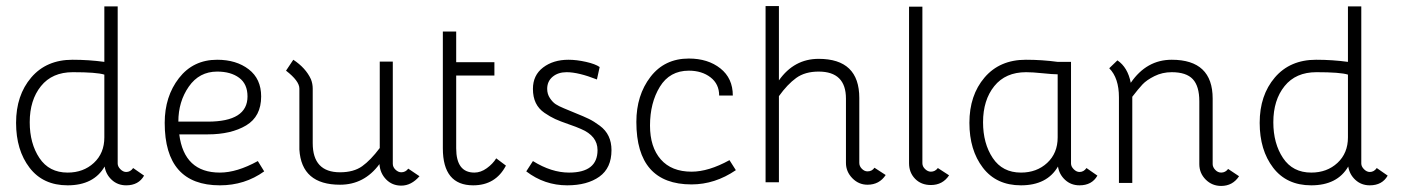

<svg xmlns="http://www.w3.org/2000/svg" viewBox="-20 -603 4630 633"><path d="M219 -406Q273 -406 324 -399V-582H368V-64Q368 -54 377 -45Q386 -36 396 -36Q410 -36 419 -49L455 -24Q437 8 396 8Q368 8 348.5 -10Q329 -28 325 -54Q289 8 203 8Q122 8 77.5 -50Q33 -108 33 -198Q33 -289 83 -347.5Q133 -406 219 -406ZM324 -357Q299 -365 220 -365Q152 -365 115 -319Q78 -273 78 -200Q78 -130 110 -82Q142 -34 203 -34Q255 -34 289.5 -66Q324 -98 324 -150Z M705 -34Q761 -34 830 -72L851 -38Q787 8 705 8Q523 8 523 -198Q523 -285 570 -345.5Q617 -406 696 -406Q759 -406 800 -374.5Q841 -343 841 -285Q841 -219 791.5 -189.5Q742 -160 665 -160H571Q587 -34 705 -34ZM568 -202H665Q796 -202 796 -285Q796 -326 768.5 -346.5Q741 -367 696 -367Q637 -367 602.5 -317.5Q568 -268 568 -202Z M967 -311Q967 -336 923 -370L947 -406Q988 -379 1005 -342Q1011 -327 1011 -311V-131Q1011 -35 1101 -35Q1146 -35 1174 -55Q1202 -75 1232 -115V-400H1275V-63Q1275 -52 1284 -43.5Q1293 -35 1303 -35Q1317 -35 1326 -47L1363 -22Q1336 9 1303 9Q1273 9 1253 -11.5Q1233 -32 1231 -62Q1181 6 1101 6Q974 6 967 -110Z M1540 8Q1440 8 1440 -114V-499H1484V-398H1610V-354H1484V-114Q1484 -34 1544 -34Q1565 -34 1585 -48.5Q1605 -63 1616 -81L1648 -57Q1614 8 1540 8Z M1996 -108Q1996 -49 1956 -20.5Q1916 8 1850 8Q1775 8 1715 -38L1737 -72Q1798 -34 1856 -34Q1950 -34 1950 -108Q1950 -155 1895 -178Q1882 -184 1854.5 -193.5Q1827 -203 1810.5 -210.5Q1794 -218 1775 -231Q1756 -244 1746.5 -263.5Q1737 -283 1737 -310Q1737 -355 1770.5 -380.5Q1804 -406 1854 -406Q1881 -406 1912 -399Q1943 -392 1957 -382L1948 -341Q1887 -365 1848 -365Q1820 -365 1802 -350Q1784 -335 1784 -310Q1784 -293 1793 -279.5Q1802 -266 1812 -259.5Q1822 -253 1839 -246Q1850 -241 1877.5 -230Q1905 -219 1921.5 -211Q1938 -203 1957.5 -188.5Q1977 -174 1986.5 -154Q1996 -134 1996 -108Z M2260 -37Q2316 -37 2385 -75L2406 -42Q2337 5 2260 5Q2078 5 2078 -201Q2078 -289 2124.5 -349.5Q2171 -410 2251 -410Q2314 -410 2355 -377.5Q2396 -345 2396 -288H2351Q2351 -326 2322.5 -348Q2294 -370 2251 -370Q2188 -370 2155.5 -317Q2123 -264 2123 -189Q2123 -118 2158.5 -77.5Q2194 -37 2260 -37Z M2769 -278Q2769 -367 2679 -367Q2634 -367 2605 -346Q2576 -325 2548 -286V-2H2504V-583H2548V-338Q2598 -409 2679 -409Q2813 -409 2813 -280V-66Q2813 -55 2821.5 -46.5Q2830 -38 2840 -38Q2855 -38 2863 -50L2900 -26Q2879 6 2840 6Q2811 6 2790 -15.5Q2769 -37 2769 -66Z M3109 -25Q3088 7 3049 7Q3017 7 2997 -13.5Q2977 -34 2977 -65V-581H3021V-65Q3021 -54 3030 -45.5Q3039 -37 3049 -37Q3063 -37 3072 -49Z M3511 -64Q3511 -54 3520 -45Q3529 -36 3539 -36Q3553 -36 3562 -49L3598 -24Q3580 8 3539 8Q3511 8 3491.5 -10Q3472 -28 3468 -54Q3432 8 3346 8Q3265 8 3220.5 -50Q3176 -108 3176 -198Q3176 -289 3226 -347.5Q3276 -406 3362 -406Q3416 -406 3467 -399H3511ZM3467 -358Q3451 -358 3417.5 -361.5Q3384 -365 3363 -365Q3295 -365 3258 -319Q3221 -273 3221 -200Q3221 -130 3253 -82Q3285 -34 3346 -34Q3398 -34 3432.5 -66Q3467 -98 3467 -150Z M3934 -269Q3934 -319 3912.5 -342Q3891 -365 3843 -365Q3812 -365 3786 -352Q3760 -339 3746.5 -324.5Q3733 -310 3713 -284V0H3669V-282Q3669 -346 3637 -378L3664 -404Q3698 -381 3708 -330Q3760 -406 3843 -406Q3978 -406 3978 -278V-62Q3978 -52 3986.5 -43Q3995 -34 4006 -34Q4020 -34 4029 -46L4065 -22Q4044 10 4006 10Q3976 10 3955 -11Q3934 -32 3934 -62Z M4319 -406Q4373 -406 4424 -399V-582H4468V-64Q4468 -54 4477 -45Q4486 -36 4496 -36Q4510 -36 4519 -49L4555 -24Q4537 8 4496 8Q4468 8 4448.5 -10Q4429 -28 4425 -54Q4389 8 4303 8Q4222 8 4177.5 -50Q4133 -108 4133 -198Q4133 -289 4183 -347.5Q4233 -406 4319 -406ZM4424 -357Q4399 -365 4320 -365Q4252 -365 4215 -319Q4178 -273 4178 -200Q4178 -130 4210 -82Q4242 -34 4303 -34Q4355 -34 4389.5 -66Q4424 -98 4424 -150Z"/></svg>

Font: Bhavuka
Style: Regular
Weight: 400
Version: 2.94.0; ttfautohint (v1.2) -l 7 -r 28 -G 50 -x 13 -D deva -f